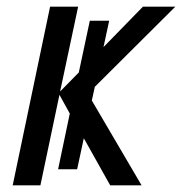

<svg xmlns="http://www.w3.org/2000/svg" viewBox="-20 -555 545 575"><path d="M18 0H101L158 -271L189 -215L154 -48H211L231 -141L310 0H404L255 -254L264 -295L505 -535H408L290 -414L307 -493H249L216 -338L160 -281L214 -535H130Z"/></svg>

Font: Noto Sans SemiCondensed
Style: Italic
Weight: 400
Width: 4
Italic angle: -12°
Designer: Monotype Design Team
Foundry: Monotype Imaging Inc.
Version: Version 2.013